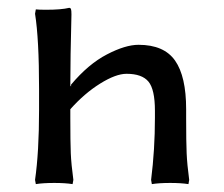

<svg xmlns="http://www.w3.org/2000/svg" viewBox="-20 -462 573 492"><path d="M304.2 -272.9Q276.9 -272.9 236.6 -247.8Q196.3 -222.7 160.2 -182.1V-160.2Q160.2 -97.2 161.4 -69.1Q162.6 -41 168 -1L166 9.8Q147.5 6.8 119.1 6.8Q89.8 6.8 71.8 9.8L69.8 -1Q80.1 -72.3 80.1 -180.2V-233.9Q80.1 -362.3 69.8 -426.8L71.8 -438Q78.6 -437 98.1 -437Q137.2 -437 157.2 -441.9Q160.6 -441.9 161.9 -438.7Q163.1 -435.5 163.1 -424.8Q160.2 -313 160.2 -243.2L162.1 -240.2V-245.1Q206.5 -297.9 253.9 -322.5Q301.3 -347.2 335 -347.2Q400.4 -347.2 428.7 -306.6Q457 -266.1 457 -182.1V-160.2Q457 -97.2 458.3 -69.1Q459.5 -41 464.8 -1L462.9 9.8Q444.3 6.8 416 6.8Q387.7 6.8 369.1 9.8L367.2 -1Q377 -78.6 377 -160.2V-178.2Q377 -232.9 360.4 -252.9Q343.8 -272.9 304.2 -272.9Z"/></svg>

Font: Linear Smooth Low Contrast
Style: Regular
Weight: 500
Designer: Philipp H. Poll, Flanker
Foundry: Philipp H. Poll, reworked by Flanker
Version: Version 1.010 | FøM Fix